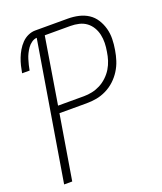

<svg xmlns="http://www.w3.org/2000/svg" viewBox="-136 -824 772 913"><g transform="rotate(-20 250.0 -367.5)"><path d="M30 0 146 -700Q132 -699 119.5 -690Q107 -681 99 -669.5Q91 -658 84.5 -645Q78 -632 74 -618.5Q70 -605 66.5 -591.5Q63 -578 61 -565H23Q26 -583 30.5 -601.5Q35 -620 42 -638Q49 -656 59 -673Q69 -690 83 -704.5Q97 -719 115 -727Q133 -735 151 -735H316Q344 -735 370.5 -729Q397 -723 418.5 -709Q440 -695 454 -673Q468 -651 475 -625.5Q482 -600 481.5 -572.5Q481 -545 476 -517Q472 -492 464 -467Q456 -442 441.5 -419Q427 -396 407 -377.5Q387 -359 362.5 -347Q338 -335 313 -330.5Q288 -326 262 -326H125L71 0ZM131 -362H262Q283 -362 304 -366.5Q325 -371 344.5 -381Q364 -391 381 -407Q398 -423 409.5 -442Q421 -461 427.5 -481.5Q434 -502 437 -523Q441 -545 441.5 -566.5Q442 -588 437.5 -608.5Q433 -629 422.5 -646.5Q412 -664 396 -676Q380 -688 359 -693Q338 -698 316 -698H186Z"/></g></svg>

Font: Iosevka Extralight
Style: Italic
Weight: 200
Italic angle: -9°
Monospace: yes
Designer: Belleve Invis
Foundry: Belleve Invis
Version: Version 32.5.0; ttfautohint (v1.8.4)